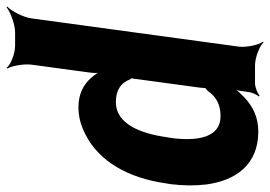

<svg xmlns="http://www.w3.org/2000/svg" viewBox="-146 -455 823 585"><g transform="rotate(90 265.5 -162.5)"><path d="M252 -500 253 -503C253 -514 260 -533 267 -539L265 -542C258 -536 239 -528 227 -528H172C148 -528 113 -542 102 -554L100 -552C110 -539 118 -502 115 -478L29 153C26 177 7 214 -7 227L-5 229C10 217 48 203 72 203H113C137 203 171 217 180 229L182 227C174 214 167 177 170 153L194 -24C196 -37 196 -54 192 -62L189 -60C192 -52 202 -38 209 -30C230 -6 258 10 300 10C328 10 355 3 382 -11C464 -52 516 -141 532 -259L534 -270C539 -310 539 -347 535 -380C523 -469 475 -538 374 -538C329 -538 297 -521 269 -495C260 -486 244 -470 240 -461L243 -460C248 -469 251 -487 252 -500ZM284 -104C247 -104 225 -120 215 -147C214 -149 209 -155 208 -154L211 -151C212 -152 214 -165 214 -168L240 -360C240 -363 242 -377 241 -378L238 -375C239 -374 248 -382 250 -384C267 -409 291 -423 327 -423C394 -423 404 -349 393 -270L391 -259C380 -180 351 -104 284 -104Z"/></g></svg>

Font: Asimov
Style: EdgeNarIt
Weight: 500
Designer: Google
Version: Version 2.000980: 2014